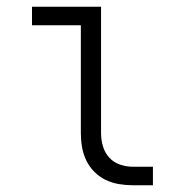

<svg xmlns="http://www.w3.org/2000/svg" viewBox="-20 -550 540 570"><path d="M374 0Q354 0 333 -3.5Q312 -7 293.5 -16Q275 -25 260 -40Q245 -55 236 -74Q227 -93 223.5 -113.5Q220 -134 220 -155V-475H75V-530H280V-155Q280 -135 285.5 -116Q291 -97 304 -82.5Q317 -68 336 -61.5Q355 -55 374 -55H434V0Z"/></svg>

Font: Iosevka Slab Light
Style: Regular
Weight: 300
Monospace: yes
Designer: Belleve Invis
Foundry: Belleve Invis
Version: Version 11.1.0; ttfautohint (v1.8.3)